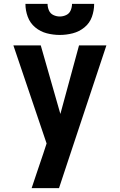

<svg xmlns="http://www.w3.org/2000/svg" viewBox="-20 -969 616 989"><path d="M143 0H284L331 -142L528 -735H387L291 -382L190 -735H49L220 -230L203 -178Q188 -134 173 -89.5Q158 -45 143 0ZM288 -789Q322 -789 355 -797.5Q388 -806 415 -828Q442 -850 453.5 -882.5Q465 -915 465 -949H351Q351 -932 344 -915.5Q337 -899 321 -891.5Q305 -884 288 -884Q271 -884 255 -891.5Q239 -899 232 -915.5Q225 -932 225 -949H111Q111 -915 123 -882.5Q135 -850 161.5 -828Q188 -806 221 -797.5Q254 -789 288 -789Z"/></svg>

Font: Iosevka Sparkle Extrabold
Style: Regular
Weight: 800
Designer: Belleve Invis
Foundry: Belleve Invis
Version: Version 4.5.0; ttfautohint (v1.8.3)